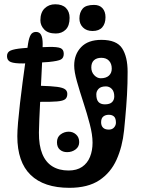

<svg xmlns="http://www.w3.org/2000/svg" viewBox="-20 -916 685 920"><path d="M312.5 -16Q251.5 -16 205 -31.5Q158.5 -47 126.8 -77.8Q95 -108.5 79 -155Q63 -201.5 63 -263.5Q63 -288.5 66.5 -329.8Q70 -371 75.8 -421Q81.5 -471 88.5 -523.5Q95.5 -576 102.2 -623.8Q109 -671.5 114.5 -707Q119 -735.5 127.2 -749.2Q135.5 -763 152.5 -763Q169.5 -763 177 -748.8Q184.5 -734.5 184.5 -705Q184.5 -682 182.8 -639.2Q181 -596.5 178.2 -544.8Q175.5 -493 173 -441Q170.5 -389 168.5 -346.5Q166.5 -304 166.5 -281Q166 -219.5 182.5 -179Q199 -138.5 231 -118.8Q263 -99 308.5 -99Q348 -99 373.5 -116.5Q399 -134 411.2 -164.2Q423.5 -194.5 423.5 -232.5Q423.5 -270.5 410.2 -321.2Q397 -372 379.5 -425.2Q362 -478.5 348.8 -525.2Q335.5 -572 335.5 -602Q335.5 -655.5 368.8 -690.2Q402 -725 466 -725Q539 -725 565.2 -684.5Q591.5 -644 591.5 -572Q591.5 -544 590.8 -516.5Q590 -489 588.5 -461.2Q587 -433.5 584.8 -405.5Q582.5 -377.5 580 -349Q577.5 -320.5 574.5 -291Q566.5 -213 538.5 -150.8Q510.5 -88.5 455.8 -52.2Q401 -16 312.5 -16ZM301.5 -187Q280.5 -187 266.8 -199Q253 -211 253 -234.5Q253 -259 270.5 -272Q288 -285 309.5 -285Q329.5 -285 344.5 -271.5Q359.5 -258 359.5 -235Q359.5 -213 342.2 -200Q325 -187 301.5 -187ZM213.5 -691Q254 -692 269.8 -685.5Q285.5 -679 285.5 -658Q285.5 -638.5 272 -631Q258.5 -623.5 213.5 -619Q188 -617 152.5 -615Q117 -613 91.5 -612Q49.5 -611.5 31.5 -618.8Q13.5 -626 13.5 -647Q13.5 -666.5 31.2 -674Q49 -681.5 88.5 -685Q115 -687.5 151.2 -689Q187.5 -690.5 213.5 -691ZM173.5 -505Q226 -503.5 253.8 -499.8Q281.5 -496 292 -488Q302.5 -480 302.5 -466Q302.5 -449 292.5 -440.8Q282.5 -432.5 253.8 -430Q225 -427.5 168.5 -428Q157.5 -428 145 -428.8Q132.5 -429.5 123.5 -431Q103.5 -434 95 -441.5Q86.5 -449 86.5 -466Q86.5 -487 96 -496Q105.5 -505 125.5 -505Q137.5 -505 150.2 -505Q163 -505 173.5 -505ZM480.5 -705Q492 -706 498.2 -696.5Q504.5 -687 504.5 -675Q504.5 -664 498.5 -654.5Q492.5 -645 479.5 -645Q478 -645 476 -645Q474 -645 472.5 -645Q457.5 -645 449.5 -655.5Q441.5 -666 441.5 -678Q441.5 -688 447.8 -696.2Q454 -704.5 467.5 -705Q470.5 -705 474 -705Q477.5 -705 480.5 -705ZM482.5 -416Q506 -416 516.8 -426.5Q527.5 -437 527.5 -454Q527.5 -477.5 515.8 -489.8Q504 -502 487.5 -502Q463.5 -502 452.5 -490.5Q441.5 -479 441.5 -464Q441.5 -438.5 452 -427.2Q462.5 -416 482.5 -416ZM462.5 -541Q488 -541 501.8 -553.5Q515.5 -566 515.5 -587Q515.5 -611 502.2 -625Q489 -639 465.5 -639Q443 -639 430.2 -627.2Q417.5 -615.5 417.5 -593Q417.5 -570.5 431.5 -555.8Q445.5 -541 462.5 -541ZM501.5 -295Q517.5 -295 526.5 -305.2Q535.5 -315.5 535.5 -328Q535.5 -349 526.5 -357.5Q517.5 -366 501.5 -366Q485 -366 474.8 -357.5Q464.5 -349 464.5 -330Q464.5 -313.5 473.8 -304.2Q483 -295 501.5 -295ZM247.5 -755.5Q210 -755.5 191.8 -774.8Q173.5 -794 173.5 -818.5Q173.5 -856 193.8 -875.8Q214 -895.5 244.5 -895.5Q278.5 -895.5 296 -877.8Q313.5 -860 313.5 -830.5Q313.5 -792.5 294.8 -774Q276 -755.5 247.5 -755.5ZM423.5 -767.5Q394.5 -767.5 377.5 -784.5Q360.5 -801.5 360.5 -827.5Q360.5 -856 375.8 -874.2Q391 -892.5 430.5 -892.5Q457 -892.5 471.2 -876.5Q485.5 -860.5 485.5 -833.5Q485.5 -803 470 -785.2Q454.5 -767.5 423.5 -767.5Z"/></svg>

Font: Kablammo
Style: Regular
Weight: 400
Designer: Travis Kochel, Lizy Gershenzon, Daria Petrova, Ethan Cohen
Foundry: Vectro Type Foundry
Version: Version 1.002